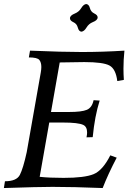

<svg xmlns="http://www.w3.org/2000/svg" viewBox="-46 -949 694 969"><path d="M472.2 0Q323.2 -5.9 219.2 -5.9Q148.9 -5.9 -26.4 0L-21 -34.2Q37.6 -34.2 54.2 -66.4Q70.8 -98.6 88.9 -181.2L159.7 -582.5Q162.6 -598.6 162.6 -610.8Q162.6 -634.3 152.3 -646.7Q142.1 -659.2 99.6 -659.2L105.5 -693.4Q270.5 -686.5 366.2 -686.5Q470.2 -686.5 582 -693.4Q577.1 -647.5 577.1 -602.5Q577.1 -574.2 579.1 -545.9L545.9 -540Q538.6 -600.6 506.8 -618.2Q475.1 -635.7 379.4 -635.7L255.4 -633.8L211.4 -383.8H302.7Q366.2 -383.8 392.3 -394.8Q418.5 -405.8 426.3 -443.4L457 -441.4Q432.1 -362.8 421.9 -256.8L390.6 -255.9Q393.6 -271 393.6 -279.8Q393.6 -309.1 374.5 -318.4Q349.6 -330.6 271 -330.6H202.6L154.3 -56.6Q202.6 -51.3 274.9 -51.3Q380.9 -51.3 426.5 -70.1Q472.2 -88.9 510.7 -165L543 -153.3Q499 -69.3 472.2 0ZM364.7 -789.1Q351.6 -790.5 346.7 -809.8Q341.8 -829.1 324.5 -836.9Q307.1 -844.7 307.1 -856.9Q307.1 -871.1 332 -880.9Q352.5 -889.2 364 -908.2Q375.5 -927.2 389.2 -928.7Q402.8 -927.2 407.7 -908.2Q412.6 -889.2 429.7 -881.1Q446.8 -873 446.8 -861.3Q446.8 -846.7 422.4 -837.4Q401.9 -829.1 390.4 -809.8Q378.9 -790.5 364.7 -789.1Z"/></svg>

Font: Kelvinch
Style: Italic
Weight: 400
Italic angle: -10°
Designer: Paul James Miller
Foundry: High-Logic / Made with FontCreator
Version: Version 3.40;July 22, 2017;FontCreator 11.0.0.2388 64-bit